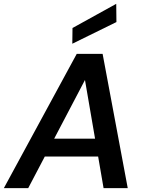

<svg xmlns="http://www.w3.org/2000/svg" viewBox="-40 -981 755 1001"><path d="M-20 0 360 -700H495L626 0H500L403 -564L107 0ZM112 -165 160 -258H525L540 -165ZM337 -753 338 -835 566 -961 567 -866Z"/></svg>

Font: DM Sans 16pt SemiBold
Style: Italic
Weight: 600
Italic angle: -10°
Version: Version 4.004;gftools[0.9.30]